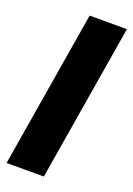

<svg xmlns="http://www.w3.org/2000/svg" viewBox="-141 -782 579 837"><g transform="rotate(20 148.5 -364.0)"><path d="M296.9 -727.5 176.3 0H3.4L124 -727.5Z"/></g></svg>

Font: Inter Display Extra Bold
Style: Italic
Weight: 800
Italic angle: -9.39999°
Designer: Rasmus Andersson
Foundry: rsms
Version: Version 4.000;git-4fc901f